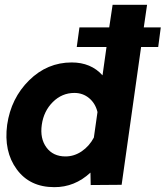

<svg xmlns="http://www.w3.org/2000/svg" viewBox="-20 -770 690 800"><path d="M639.2 -574.2H567.9L486.8 0L357.9 1L356.9 -50.8Q291 10.3 206.1 9.8Q104 9.8 49.6 -64.7Q-4.9 -139.2 9.8 -250Q25.9 -360.8 101.3 -435.3Q176.8 -509.8 278.8 -509.8Q358.9 -509.8 407.2 -456.1L423.8 -574.2H299.8L311 -655.8H435.1L449.2 -750H592.8L579.1 -655.8H649.9ZM252.9 -118.2Q289.1 -118.2 320.6 -139.6Q352.1 -161.1 371.1 -196.8L386.2 -303.2Q377.4 -339.4 351.3 -361.1Q325.2 -382.8 290 -382.8Q238.3 -382.8 200.2 -345Q162.1 -307.1 154.1 -250Q146 -192.9 173.6 -155.5Q201.2 -118.2 252.9 -118.2Z"/></svg>

Font: Oakes Grotesk
Style: Bold Italic
Weight: 700
Designer: Samuel Oakes
Foundry: Samuel Oakes
Version: Version 1.0 | wf-rip DC20170320